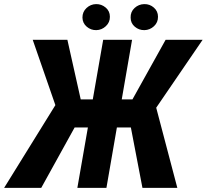

<svg xmlns="http://www.w3.org/2000/svg" viewBox="-58 -902 993 922"><path d="M245.1 -290 99.1 -710.9H265.6L329.6 -424.8H439.5L396.5 -290ZM311 -309.1 140.1 0H-38.1L209 -398.9ZM576.2 -710.9 453.1 0H313.5L437.5 -710.9ZM915 -710.9 627.4 -290H473.1L477.1 -424.8H578.1L737.3 -710.9ZM626 0 564.9 -318.8 687.5 -402.3 793.5 0ZM337.9 -817.9Q337.9 -845.2 357.4 -863.5Q377 -881.8 403.3 -882.3Q429.2 -882.8 449.5 -865.7Q469.7 -848.6 469.7 -821.8Q470.2 -794.9 450.4 -776.4Q430.7 -757.8 404.3 -757.3Q378.4 -756.8 358.4 -773.9Q338.4 -791 337.9 -817.9ZM569.3 -817.4Q568.4 -845.2 588.1 -863.5Q607.9 -881.8 634.8 -882.3Q661.1 -882.8 680.9 -865.5Q700.7 -848.1 700.7 -821.8Q701.2 -794.4 681.4 -776.1Q661.6 -757.8 635.3 -757.3Q609.4 -756.8 589.4 -773.7Q569.3 -790.5 569.3 -817.4Z"/></svg>

Font: Roboto Condensed
Style: Bold Italic
Weight: 700
Italic angle: -12°
Designer: Christian Robertson
Foundry: Google
Version: Version 3.0